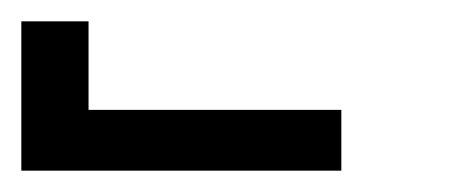

<svg xmlns="http://www.w3.org/2000/svg" viewBox="-420 -760 440 180"><path d="M-400 -600V-740H-337V-657H-100V-600Z"/></svg>

Font: Iosevka srxl
Style: Regular
Weight: 400
Monospace: yes
Designer: Belleve Invis
Foundry: Belleve Invis
Version: Version 33.0.1; ttfautohint (v1.8.3)